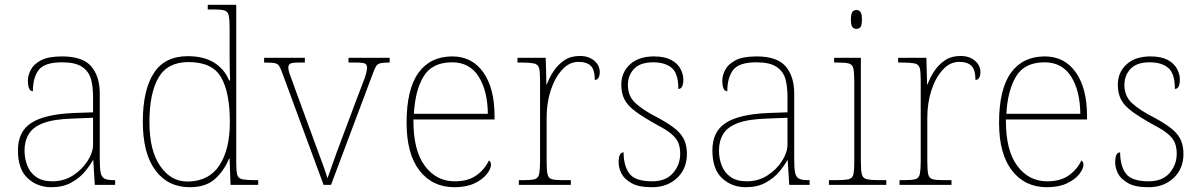

<svg xmlns="http://www.w3.org/2000/svg" viewBox="-20 -780 5064 810"><path d="M196.8 9.8Q137.7 9.8 96.7 -28.1Q55.7 -65.9 55.7 -146Q55.7 -225.1 112.1 -261.5Q168.5 -297.9 289.6 -303.2L372.6 -306.2V-371.1Q372.6 -414.1 363.8 -446.8Q354.5 -479 326.2 -498Q297.9 -517.1 241.7 -517.1Q167.5 -517.1 143.1 -484.6Q118.7 -452.1 118.7 -395Q97.7 -395 97.7 -440.9Q97.7 -462.4 109.9 -485.4Q121.6 -508.8 152.6 -525.4Q183.6 -542 241.7 -542Q329.6 -542 365.2 -499.5Q400.9 -457 400.9 -386.2V-109.9Q400.9 -70.3 404.3 -53.2Q407.7 -34.2 419.7 -27.1Q431.6 -20 458.5 -20H465.8V0H379.9L373.5 -104H371.6Q359.9 -82 337.9 -55.7Q315.4 -28.8 280.5 -9.5Q245.6 9.8 196.8 9.8ZM200.7 -15.1Q249.5 -15.1 288.1 -40Q326.7 -64.9 349.6 -101.1Q372.6 -137.2 372.6 -169.9V-283.2L286.6 -279.8Q207.5 -277.3 164.1 -261.2Q119.6 -244.6 101.6 -214.8Q83.5 -185.1 83.5 -145Q83.5 -110.8 95.2 -81.5Q106.4 -51.8 132.6 -33.4Q158.7 -15.1 200.7 -15.1Z M780.8 9.8Q688.5 9.8 635.5 -61.5Q582.5 -132.8 582.5 -267.1Q582.5 -398.9 628.4 -470.9Q674.3 -543 772.5 -543Q839.4 -543 883.1 -515.9Q926.8 -488.8 946.3 -440.9H950.7Q949.7 -469.2 949.2 -495.6Q948.7 -522 948.7 -543V-662.1Q948.7 -697.8 944.8 -715.8Q940.4 -731.9 926 -736.1Q911.6 -740.2 881.3 -740.2H856.4V-759.8H976.6V-94.2Q976.6 -60.1 980.5 -43.5Q984.9 -26.9 1003.4 -23.4Q1022 -20 1053.7 -20H1069.3V0H952.6L948.7 -110.8H946.3Q924.3 -58.1 886 -24.2Q847.7 9.8 780.8 9.8ZM770.5 -14.2H774.4Q862.3 -16.1 906 -83Q949.7 -149.9 949.7 -265.1Q949.7 -390.1 912.6 -454.1Q875.5 -518.1 775.4 -518.1Q686.5 -518.1 648.4 -452.1Q610.4 -386.2 610.4 -264.2Q610.4 -143.1 657.2 -77.6Q701.7 -14.2 770.5 -14.2Z M1552.2 -467.8 1376.5 0H1345.2L1172.4 -467.8Q1164.6 -490.7 1157.2 -502.4Q1149.9 -512.7 1134.3 -514.4Q1118.7 -516.1 1094.2 -516.1V-536.1H1266.1V-516.1H1242.2Q1210.9 -516.1 1204.1 -511.2Q1196.3 -506.3 1196.3 -495.1Q1196.3 -481.9 1206.5 -456.1Q1211.4 -443.4 1215.8 -430.9Q1220.2 -418.5 1224.1 -407.2L1300.3 -199.2Q1305.7 -184.6 1311.3 -169.2Q1316.9 -153.8 1323.2 -137.2Q1335.4 -104.5 1345.9 -75.2Q1356.4 -45.9 1361.3 -27.8Q1364.7 -37.1 1370.4 -52.5Q1376 -67.9 1383.8 -90.3Q1399.4 -135.3 1426.3 -206.1L1486.3 -366.2Q1496.1 -392.1 1504.2 -412.6Q1512.2 -433.1 1517.6 -448.2Q1528.3 -477.5 1528.3 -495.1Q1528.3 -506.3 1521 -511.2Q1513.2 -516.1 1482.4 -516.1H1450.2V-536.1H1624V-516.1H1622.1Q1598.1 -516.1 1585.7 -513.4Q1573.2 -510.7 1566.7 -500.7Q1560.1 -490.7 1552.2 -467.8Z M1897.5 9.8Q1804.2 9.8 1749.8 -60.5Q1695.3 -130.9 1695.3 -262.2Q1695.3 -403.8 1745.4 -472.9Q1795.4 -542 1888.2 -542Q1971.2 -542 2018.8 -475.1Q2066.4 -408.2 2066.4 -290V-275.9H1724.1V-271Q1724.1 -144.5 1772 -80.6Q1820.3 -15.1 1898.4 -15.1Q1955.1 -15.1 1990.2 -40.5Q2025.4 -65.9 2042.5 -103Q2051.3 -97.2 2051.3 -85Q2051.3 -68.4 2033.7 -45.4Q2016.1 -22.9 1981.7 -6.6Q1947.3 9.8 1897.5 9.8ZM1726.1 -299.8H2038.1Q2037.1 -397 1999.3 -457Q1961.4 -517.1 1887.2 -517.1Q1803.2 -517.1 1767.3 -458Q1731.4 -398.9 1726.1 -299.8Z M2388.2 -20V0H2168.9V-20H2190.9Q2220.2 -20 2235.8 -23.9Q2251.5 -28.3 2254.9 -47.6Q2258.3 -66.9 2258.3 -98.1V-441.9Q2258.3 -476.1 2254.4 -492.7Q2249.5 -509.3 2231.2 -512.7Q2212.9 -516.1 2181.2 -516.1H2163.1V-536.1H2282.2L2285.2 -423.8H2287.1Q2292.5 -438.5 2299.6 -452.6Q2306.6 -466.8 2315.9 -480.5Q2334 -507.8 2361.1 -525.9Q2388.2 -543.9 2426.3 -543.9Q2463.9 -543.9 2487.1 -523.9Q2510.3 -503.9 2510.3 -476.1Q2510.3 -461.9 2505.1 -452.4Q2500 -442.9 2489.3 -442.9Q2489.3 -485.8 2472.2 -502.4Q2455.1 -519 2420.9 -519Q2381.8 -519 2352.1 -486.3Q2321.3 -453.6 2303.7 -399.9Q2286.1 -346.2 2286.1 -284.2V-98.1Q2286.1 -62.5 2290 -44.4Q2293.9 -27.8 2308.6 -23.9Q2323.2 -20 2353 -20Z M2731 9.8Q2673.8 9.8 2644.5 -7.3Q2613.8 -24.4 2601.8 -48.1Q2589.8 -71.8 2589.8 -95.2Q2589.8 -137.2 2610.8 -137.2Q2610.8 -80.1 2635.3 -47.6Q2659.7 -15.1 2731 -15.1Q2789.1 -15.1 2819.3 -50Q2849.6 -85 2849.6 -131.8Q2849.6 -155.3 2842.8 -174.8Q2835.9 -193.8 2815.4 -212.4Q2794.9 -231 2753.9 -252Q2695.3 -284.7 2662.6 -308.6Q2628.9 -333 2615 -359.6Q2601.1 -386.2 2601.1 -421.9Q2601.1 -475.1 2637.9 -508.5Q2674.8 -542 2738.8 -542Q2783.7 -542 2811.5 -527.3Q2838.9 -512.2 2850.8 -489.5Q2862.8 -466.8 2862.8 -444.8Q2862.8 -404.8 2841.8 -404.8Q2841.8 -470.2 2813.7 -493.7Q2785.6 -517.1 2735.8 -517.1Q2680.7 -517.1 2654.8 -489.5Q2628.9 -461.9 2628.9 -420.9Q2628.9 -374 2661.9 -344Q2694.8 -314 2755.9 -283.2Q2805.7 -256.3 2833 -232.9Q2858.9 -210 2868.4 -185.5Q2877.9 -161.1 2877.9 -130.9Q2877.9 -67.9 2836.4 -29.1Q2794.9 9.8 2731 9.8Z M3126.5 9.8Q3067.4 9.8 3026.4 -28.1Q2985.4 -65.9 2985.4 -146Q2985.4 -225.1 3041.7 -261.5Q3098.1 -297.9 3219.2 -303.2L3302.2 -306.2V-371.1Q3302.2 -414.1 3293.5 -446.8Q3284.2 -479 3255.9 -498Q3227.5 -517.1 3171.4 -517.1Q3097.2 -517.1 3072.8 -484.6Q3048.3 -452.1 3048.3 -395Q3027.3 -395 3027.3 -440.9Q3027.3 -462.4 3039.6 -485.4Q3051.3 -508.8 3082.3 -525.4Q3113.3 -542 3171.4 -542Q3259.3 -542 3294.9 -499.5Q3330.6 -457 3330.6 -386.2V-109.9Q3330.6 -70.3 3334 -53.2Q3337.4 -34.2 3349.4 -27.1Q3361.3 -20 3388.2 -20H3395.5V0H3309.6L3303.2 -104H3301.3Q3289.6 -82 3267.6 -55.7Q3245.1 -28.8 3210.2 -9.5Q3175.3 9.8 3126.5 9.8ZM3130.4 -15.1Q3179.2 -15.1 3217.8 -40Q3256.3 -64.9 3279.3 -101.1Q3302.2 -137.2 3302.2 -169.9V-283.2L3216.3 -279.8Q3137.2 -277.3 3093.8 -261.2Q3049.3 -244.6 3031.2 -214.8Q3013.2 -185.1 3013.2 -145Q3013.2 -110.8 3024.9 -81.5Q3036.1 -51.8 3062.3 -33.4Q3088.4 -15.1 3130.4 -15.1Z M3593.3 -658.2Q3582 -658.2 3575.9 -666Q3569.8 -673.8 3569.8 -698.2Q3569.8 -721.2 3575.9 -729.5Q3582 -737.8 3593.3 -737.8Q3604 -737.8 3610.1 -729.5Q3616.2 -721.2 3616.2 -698.2Q3616.2 -674.3 3610.4 -666Q3604 -658.2 3593.3 -658.2ZM3719.2 -20V0H3477.1V-20H3506.8Q3543 -20 3560.1 -23.9Q3577.1 -27.8 3580.6 -45.7Q3584 -63.5 3584 -94.2V-438Q3584 -473.6 3580.1 -491.7Q3576.2 -507.8 3561.5 -512Q3546.9 -516.1 3517.1 -516.1H3499V-536.1H3611.8V-94.2Q3611.8 -59.1 3616.2 -43.5Q3620.6 -26.9 3639.2 -23.4Q3657.7 -20 3689 -20Z M3994.1 -20V0H3774.9V-20H3796.9Q3826.2 -20 3841.8 -23.9Q3857.4 -28.3 3860.8 -47.6Q3864.3 -66.9 3864.3 -98.1V-441.9Q3864.3 -476.1 3860.4 -492.7Q3855.5 -509.3 3837.2 -512.7Q3818.8 -516.1 3787.1 -516.1H3769V-536.1H3888.2L3891.1 -423.8H3893.1Q3898.4 -438.5 3905.5 -452.6Q3912.6 -466.8 3921.9 -480.5Q3939.9 -507.8 3967 -525.9Q3994.1 -543.9 4032.2 -543.9Q4069.8 -543.9 4093 -523.9Q4116.2 -503.9 4116.2 -476.1Q4116.2 -461.9 4111.1 -452.4Q4106 -442.9 4095.2 -442.9Q4095.2 -485.8 4078.1 -502.4Q4061 -519 4026.9 -519Q3987.8 -519 3958 -486.3Q3927.2 -453.6 3909.7 -399.9Q3892.1 -346.2 3892.1 -284.2V-98.1Q3892.1 -62.5 3896 -44.4Q3899.9 -27.8 3914.6 -23.9Q3929.2 -20 3959 -20Z M4397 9.8Q4303.7 9.8 4249.3 -60.5Q4194.8 -130.9 4194.8 -262.2Q4194.8 -403.8 4244.9 -472.9Q4294.9 -542 4387.7 -542Q4470.7 -542 4518.3 -475.1Q4565.9 -408.2 4565.9 -290V-275.9H4223.6V-271Q4223.6 -144.5 4271.5 -80.6Q4319.8 -15.1 4397.9 -15.1Q4454.6 -15.1 4489.7 -40.5Q4524.9 -65.9 4542 -103Q4550.8 -97.2 4550.8 -85Q4550.8 -68.4 4533.2 -45.4Q4515.6 -22.9 4481.2 -6.6Q4446.8 9.8 4397 9.8ZM4225.6 -299.8H4537.6Q4536.6 -397 4498.8 -457Q4460.9 -517.1 4386.7 -517.1Q4302.7 -517.1 4266.8 -458Q4231 -398.9 4225.6 -299.8Z M4825.7 9.8Q4768.6 9.8 4739.3 -7.3Q4708.5 -24.4 4696.5 -48.1Q4684.6 -71.8 4684.6 -95.2Q4684.6 -137.2 4705.6 -137.2Q4705.6 -80.1 4730 -47.6Q4754.4 -15.1 4825.7 -15.1Q4883.8 -15.1 4914.1 -50Q4944.3 -85 4944.3 -131.8Q4944.3 -155.3 4937.5 -174.8Q4930.7 -193.8 4910.2 -212.4Q4889.6 -231 4848.6 -252Q4790 -284.7 4757.3 -308.6Q4723.6 -333 4709.7 -359.6Q4695.8 -386.2 4695.8 -421.9Q4695.8 -475.1 4732.7 -508.5Q4769.5 -542 4833.5 -542Q4878.4 -542 4906.2 -527.3Q4933.6 -512.2 4945.6 -489.5Q4957.5 -466.8 4957.5 -444.8Q4957.5 -404.8 4936.5 -404.8Q4936.5 -470.2 4908.4 -493.7Q4880.4 -517.1 4830.6 -517.1Q4775.4 -517.1 4749.5 -489.5Q4723.6 -461.9 4723.6 -420.9Q4723.6 -374 4756.6 -344Q4789.6 -314 4850.6 -283.2Q4900.4 -256.3 4927.7 -232.9Q4953.6 -210 4963.1 -185.5Q4972.7 -161.1 4972.7 -130.9Q4972.7 -67.9 4931.2 -29.1Q4889.6 9.8 4825.7 9.8Z"/></svg>

Font: Koh Santepheap Thin
Style: Regular
Weight: 100
Designer: Danh Hong
Version: Version 2.002; ttfautohint (v1.8.3)